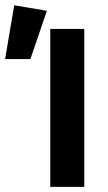

<svg xmlns="http://www.w3.org/2000/svg" viewBox="-123 -724 419 744"><path d="M71.8 0V-612H203.6V0ZM-103.2 -495.2 -67.9 -703.5 58.7 -682.2 -5.1 -495.2Z"/></svg>

Font: Ancizar Sans Thin
Style: Regular
Weight: 100
Designer: Cesar Puertas, Viviana Monsalve, Julian Moncada, Julian Prieto, Jose Castro, Mariel Hernandez, Felipe Aragon, Sara Alarc
Version: Version 8.100